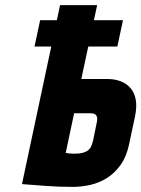

<svg xmlns="http://www.w3.org/2000/svg" viewBox="-20 -720 553 751"><path d="M137 -641 115 -538H439L461 -641ZM400 -411H298L360 -700H215L66 0Q66 0 78 1Q90 2 110.5 3.5Q131 5 156.5 7Q182 9 210 10Q238 11 264 11Q299 11 334 3Q369 -5 399.5 -24.5Q430 -44 452.5 -76Q475 -108 485 -156L508 -264Q516 -302 511 -330Q506 -358 490 -376Q474 -394 451 -402.5Q428 -411 400 -411ZM344 -170Q341 -158 337 -148.5Q333 -139 325 -132.5Q317 -126 304.5 -122.5Q292 -119 273 -119Q270 -119 265 -119Q260 -119 255 -119.5Q250 -120 246 -120.5Q242 -121 239.5 -121.5Q237 -122 237 -122L270 -277H333Q340 -277 346 -275.5Q352 -274 355.5 -270Q359 -266 360 -259.5Q361 -253 359 -243Z"/></svg>

Font: Advent Pro ExtraBold
Style: Italic
Weight: 800
Italic angle: -12°
Version: Version 3.000